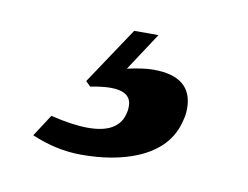

<svg xmlns="http://www.w3.org/2000/svg" viewBox="-40 -43 412 319"><g transform="rotate(10 166.5 116.0)"><path d="M270 140Q259 187 206 209Q167 225 113 225Q71 225 29 207L53 170Q90 179 116 179Q169 179 176 142Q177 139 177 132Q177 107 142 107Q135 107 126.5 108Q118 109 108 111L100 103L164 7H205L163 71Q190 65 207 65Q273 65 273 119Q273 130 270 140Z"/></g></svg>

Font: GFS Didot
Style: Bold Italic
Weight: 700
Italic angle: -12°
Designer: Designed by Takis Katsoulidis and George D. Matthiopoulos.
Foundry: Designed by Takis Katsoulidis and George D. Matthiopoulos.
Version: Version 1.0